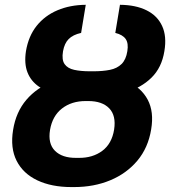

<svg xmlns="http://www.w3.org/2000/svg" viewBox="-20 -757 697 787"><path d="M348.6 -449.7H359.9Q442.9 -449.7 501 -423.8Q559.1 -397.9 585.4 -348.4Q611.8 -298.8 599.6 -226.6Q587.4 -151.4 543.2 -98.6Q499 -45.9 432.1 -18.1Q365.2 9.8 283.7 9.8H272.9Q191.4 9.8 133.1 -17.8Q74.7 -45.4 48.1 -97.9Q21.5 -150.4 33.7 -224.6Q45.4 -297.9 88.1 -347.9Q130.9 -397.9 198 -423.8Q265.1 -449.7 348.6 -449.7ZM341.8 -342.8H331.1Q273.4 -342.8 234.1 -312.3Q194.8 -281.7 185.1 -224.6Q175.8 -168.5 205.3 -138.9Q234.9 -109.4 292.5 -109.9H303.2Q359.9 -109.4 399.2 -138.7Q438.5 -168 447.8 -226.1Q456.5 -283.2 427.7 -313Q398.9 -342.8 341.8 -342.8ZM348.6 -464.8H363.3Q401.4 -464.8 430.7 -470.7Q460 -476.6 478.3 -494.6Q496.6 -512.7 502 -547.4Q507.3 -579.6 495.1 -597.2Q482.9 -614.7 452.6 -622.1L471.7 -737.3Q536.1 -736.8 580.6 -714.8Q625 -692.9 644.5 -650.6Q664.1 -608.4 653.8 -547.4Q643.1 -480 600.8 -438.5Q558.6 -397 492.9 -377.7Q427.2 -358.4 345.2 -358.4H330.6Q269 -358.4 220.5 -368.9Q171.9 -379.4 139.2 -402.1Q106.4 -424.8 92.5 -460.7Q78.6 -496.6 86.4 -547.4Q96.7 -608.9 130.1 -650.9Q163.6 -692.9 215.3 -714.8Q267.1 -736.8 331.5 -737.3L312.5 -622.1Q279.3 -614.7 261.7 -597.2Q244.1 -579.6 238.3 -546.9Q232.4 -511.7 244.9 -494.1Q257.3 -476.6 284.2 -470.7Q311 -464.8 348.6 -464.8Z"/></svg>

Font: Inter 28pt
Style: Bold Italic
Weight: 700
Italic angle: -9.3988°
Designer: Rasmus Andersson
Foundry: rsms
Version: Version 4.001;git-66647c0bb